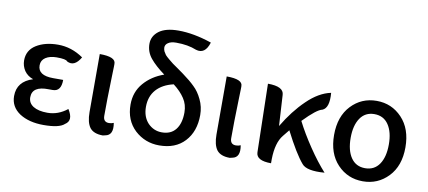

<svg xmlns="http://www.w3.org/2000/svg" viewBox="-73 -1077 3028 1357"><g transform="rotate(10 1441.5 -398.5)"><path d="M288 13Q183 13 115 -31Q48 -76 48 -153Q48 -258 160 -293Q119 -307 96 -340Q74 -374 74 -413Q74 -486 136 -525Q199 -564 292 -564Q389 -564 474 -505Q430 -429 374 -459Q366 -474 297 -474Q249 -474 218 -454Q188 -434 188 -398Q188 -325 298 -325H370Q370 -242 310 -242H281Q162 -245 162 -164Q162 -123 198 -100Q235 -77 300 -77Q377 -77 442 -129Q490 -54 437 -21Q401 13 288 13Z M714 13Q648 13 620 -23Q593 -60 593 -133V-550Q709 -550 707 -500Q708 -502 705 -411Q703 -321 701 -250Q700 -179 700 -126Q700 -81 741 -81Q758 -81 775 -88Q790 -1 731 9Z M1118 13Q1016 13 942 -55Q869 -124 869 -237Q869 -327 924 -391Q979 -455 1067 -486Q1000 -535 963 -580Q926 -625 926 -683Q926 -738 973 -774Q1021 -810 1113 -810Q1222 -810 1352 -766Q1325 -677 1257 -698Q1197 -723 1112 -723Q1074 -723 1054 -709Q1034 -696 1034 -675Q1034 -662 1040 -648Q1047 -635 1055 -624Q1064 -614 1083 -598Q1102 -583 1114 -573Q1127 -564 1154 -545Q1182 -526 1196 -515Q1251 -475 1284 -442Q1318 -410 1342 -359Q1367 -308 1367 -248Q1367 -130 1300 -58Q1234 13 1118 13ZM979 -240Q979 -168 1020 -124Q1062 -81 1120 -81Q1185 -81 1219 -124Q1254 -168 1254 -247Q1254 -304 1225 -347Q1197 -390 1145 -430Q1066 -412 1022 -363Q979 -314 979 -240Z M1625 13Q1559 13 1531 -23Q1504 -60 1504 -133V-550Q1620 -550 1618 -500Q1619 -502 1616 -411Q1614 -321 1612 -250Q1611 -179 1611 -126Q1611 -81 1652 -81Q1669 -81 1686 -88Q1701 -1 1642 9Z M1919 0Q1812 0 1811 -60L1800 -550Q1914 -550 1916 -490L1929 -269Q1998 -385 2081 -465Q2164 -546 2251 -564Q2260 -456 2211 -436Q2172 -429 2078 -332Q2120 -249 2182 -157Q2244 -65 2303 0Q2175 10 2140 -33Q2085 -97 2006 -252Q2003 -248 1989 -231Q1976 -215 1968 -205Q1921 -148 1919 -30V0Z M2579 13Q2470 13 2396.5 -64.5Q2323 -142 2323 -275Q2323 -408 2396.5 -486Q2470 -564 2579 -564Q2687 -564 2761 -486Q2835 -408 2835 -275Q2835 -142 2761 -64.5Q2687 13 2579 13ZM2716 -275Q2716 -364 2680.5 -416.5Q2645 -469 2579 -469Q2513 -469 2477.5 -416.5Q2442 -364 2442 -275Q2442 -185 2477.5 -133Q2513 -81 2579 -81Q2645 -81 2680.5 -133Q2716 -185 2716 -275Z"/></g></svg>

Font: Swei Half Moon CJK SC
Style: Medium
Weight: 500
Version: Version 2.071